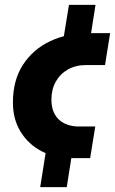

<svg xmlns="http://www.w3.org/2000/svg" viewBox="-20 -649 472 788"><path d="M237 -469 263 -629H372L351 -495ZM145 119 171 -45 275 -15 254 119ZM272 0Q205 0 150.5 -28.5Q96 -57 64.5 -108.5Q33 -160 33 -228Q33 -320 74.5 -383.5Q116 -447 186 -480Q256 -513 342 -513H432L411 -382H333Q291 -382 259 -364Q227 -346 209 -314Q191 -282 191 -240Q191 -204 205 -179.5Q219 -155 243.5 -143Q268 -131 296 -130H371L350 0Z"/></svg>

Font: MuseoModerno Thin
Style: Bold Italic
Weight: 700
Italic angle: -9°
Version: Version 1.003